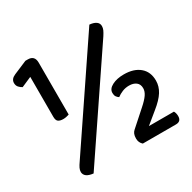

<svg xmlns="http://www.w3.org/2000/svg" viewBox="-140 -756 906 904"><g transform="rotate(-30 312.5 -304.0)"><path d="M89 -537 34 -513Q24 -518 16 -527Q8 -536 8 -550Q8 -572 34 -583L107 -614H120Q157 -614 157 -575V-293Q151 -291 142.5 -289Q134 -287 125 -287Q108 -287 98.5 -293.5Q89 -300 89 -320ZM476 -327Q530 -327 561.5 -300.5Q593 -274 593 -226Q593 -195 575.5 -167Q558 -139 518 -107L457 -57H593Q600 -45 600 -29Q600 0 571 0H391Q375 -14 375 -36Q375 -51 379 -60.5Q383 -70 390 -76L473 -150Q499 -173 511 -190.5Q523 -208 523 -225Q523 -247 508.5 -258Q494 -269 471 -269Q451 -269 434 -262Q417 -255 404 -245Q396 -250 391 -257.5Q386 -265 386 -278Q386 -300 412 -313.5Q438 -327 476 -327ZM453 -611Q476 -609 488.5 -600Q501 -591 501 -576Q501 -565 496.5 -555Q492 -545 483 -531L120 6Q73 1 71 -29Q71 -40 76 -50.5Q81 -61 91 -75Z"/></g></svg>

Font: Baloo Chettan 2 Medium
Style: Regular
Weight: 500
Designer: Maithili Shingre, Unnati Kotecha and Ek Type
Foundry: Ek Type
Version: Version 1.640;hotconv 1.0.111;makeotfexe 2.5.65597; ttfautoh